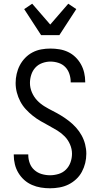

<svg xmlns="http://www.w3.org/2000/svg" viewBox="-20 -1004 540 1032"><path d="M249 8Q224 8 199.5 4Q175 0 152 -10Q129 -20 110.5 -36.5Q92 -53 79 -74.5Q66 -96 60 -120.5Q54 -145 54 -170V-174H132V-171Q132 -148 140 -126.5Q148 -105 165 -90Q182 -75 204 -68.5Q226 -62 249 -62Q272 -62 295 -69Q318 -76 334.5 -92.5Q351 -109 359 -131.5Q367 -154 367 -178Q367 -203 356.5 -227.5Q346 -252 328 -270.5Q310 -289 288 -302.5Q266 -316 243.5 -328Q221 -340 198.5 -353Q176 -366 156 -382Q136 -398 118.5 -417Q101 -436 89 -459Q77 -482 70.5 -507Q64 -532 64 -558Q64 -582 69.5 -606.5Q75 -631 86.5 -653Q98 -675 115.5 -693Q133 -711 155 -722.5Q177 -734 201.5 -738.5Q226 -743 251 -743Q275 -743 299.5 -739Q324 -735 346 -724.5Q368 -714 385.5 -697Q403 -680 415 -658.5Q427 -637 432.5 -613Q438 -589 438 -565V-561H360V-564Q360 -585 353 -606.5Q346 -628 331 -643.5Q316 -659 294.5 -666Q273 -673 251 -673Q229 -673 207 -665Q185 -657 170 -640.5Q155 -624 148 -602Q141 -580 141 -558Q141 -532 151.5 -507.5Q162 -483 179.5 -464.5Q197 -446 219 -432.5Q241 -419 264 -407.5Q287 -396 309 -382.5Q331 -369 351.5 -353Q372 -337 389 -318Q406 -299 418.5 -276.5Q431 -254 437.5 -228.5Q444 -203 444 -178Q444 -152 438 -127.5Q432 -103 420 -80.5Q408 -58 389 -40.5Q370 -23 347.5 -12Q325 -1 299.5 3.5Q274 8 249 8ZM201 -815 110 -955 153 -984 250 -872 347 -984 390 -955 299 -815Z"/></svg>

Font: Iosevka Term SS14
Style: Regular
Weight: 400
Monospace: yes
Designer: Belleve Invis
Foundry: Belleve Invis
Version: Version 24.1.1; ttfautohint (v1.8.4)